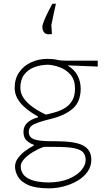

<svg xmlns="http://www.w3.org/2000/svg" viewBox="-20 -825 576 1047"><path d="M247 202Q174.5 202 134.2 184Q94 166 78 138.5Q62 111 62 83Q62 59 78.2 37Q94.5 15 118.2 -2.5Q142 -20 164 -31V-36Q147 -40.5 127.5 -56.5Q108 -72.5 108 -106Q108 -163.5 187 -185V-190Q172 -198 150.8 -212Q129.5 -226 108.5 -245.5Q87.5 -265 73.8 -290.2Q60 -315.5 60 -346Q60 -395 84.2 -430.5Q108.5 -466 149.2 -485Q190 -504 239 -504Q270 -504 290.2 -499Q310.5 -494 345 -494H513V-462Q471 -463.5 430 -465.2Q389 -467 348 -468.5Q386.5 -445.5 403.2 -412.5Q420 -379.5 420 -342Q420 -271 377.8 -233.5Q335.5 -196 259 -177Q197 -162 167 -148.2Q137 -134.5 137 -106Q137 -77 164.5 -66Q192 -55 258 -55H281Q391.5 -55 434.8 -30.8Q478 -6.5 478 46Q478 83 457.2 112Q436.5 141 402.2 161Q368 181 327.5 191.5Q287 202 247 202ZM231 -200Q255.5 -205.5 282.8 -213.5Q310 -221.5 334.2 -236.2Q358.5 -251 373.8 -276.5Q389 -302 389 -342Q389 -389 365 -417Q341 -445 306.8 -457.8Q272.5 -470.5 242 -472Q200.5 -471.5 166.2 -458.2Q132 -445 111.5 -417.5Q91 -390 91 -346Q91 -313.5 111.8 -286Q132.5 -258.5 164.8 -236.8Q197 -215 231 -200ZM245 170Q311 169 356 149.8Q401 130.5 424 102.8Q447 75 447 48Q447 22 433.8 6.2Q420.5 -9.5 384.8 -16.8Q349 -24 282 -24H219Q191 -14.5 161.8 2.8Q132.5 20 112.8 41Q93 62 93 82Q93 105.5 106.5 125Q120 144.5 153 156.8Q186 169 245 170ZM243 -638Q226.5 -639 218.8 -650.5Q211 -662 211 -679Q211 -689.5 220.8 -713Q230.5 -736.5 243.2 -762Q256 -787.5 265 -804L285 -805Q278.5 -777.5 272.8 -750Q267 -722.5 260 -688Q261 -676 261.8 -663.5Q262.5 -651 263 -639Z"/></svg>

Font: Commissioner Loud Thin
Style: Regular
Weight: 100
Designer: Kostas Bartsokas
Foundry: Kostas Bartsokas
Version: Version 1.000; ttfautohint (v1.8.3)